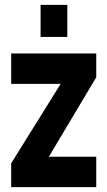

<svg xmlns="http://www.w3.org/2000/svg" viewBox="-20 -770 442 790"><path d="M26 0V-98L262 -477L291 -425H26V-550H376V-452L150 -73L120 -125H376V0ZM147 -618V-750H257V-618Z"/></svg>

Font: Mohave Light
Style: Bold
Weight: 700
Version: Version 2.003